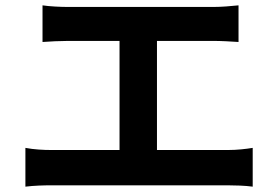

<svg xmlns="http://www.w3.org/2000/svg" viewBox="-20 -718 1040 718"><path d="M567 -157V-565H778C807 -565 842 -563 872 -561V-698C843 -695 808 -692 778 -692H234C206 -692 165 -694 139 -698V-561C164 -563 207 -565 234 -565H427V-157H173C142 -157 106 -159 75 -165V-20C108 -24 143 -25 173 -25H832C855 -25 897 -24 925 -20V-165C900 -161 868 -157 832 -157Z"/></svg>

Font: Noto Sans Mono CJK JP Bold
Style: Regular
Weight: 700
Designer: Ryoko NISHIZUKA (kana & ideographs); Paul D. Hunt (Latin, Greek & Cyrillic); Wenlong ZHANG (bopomofo); Sandoll Communica
Foundry: Adobe Systems Incorporated
Version: Version 1.004;PS 1.004;hotconv 1.0.82;makeotf.lib2.5.63406